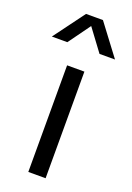

<svg xmlns="http://www.w3.org/2000/svg" viewBox="-186 -842 615 897"><g transform="rotate(20 122.0 -393.0)"><path d="M79 -786H163L279 -632H202L121 -741L42 -632H-35ZM78 0V-530H164V0Z"/></g></svg>

Font: Plus Jakarta Display
Style: Regular
Weight: 400
Designer: Gumpita Rahayu
Foundry: Tokotype Studio
Version: Version 1.000;hotconv 1.0.109;makeotfexe 2.5.65596